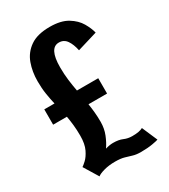

<svg xmlns="http://www.w3.org/2000/svg" viewBox="-173 -766 760 863"><g transform="rotate(-30 207.0 -335.0)"><path d="M84.5 12 39 -62.5Q45 -66 60 -79.8Q75 -93.5 88 -120.2Q101 -147 101 -190Q101 -220.5 98.2 -245.8Q95.5 -271 91.5 -293.5H20V-373H73Q66.5 -400.5 61.8 -430.5Q57 -460.5 57 -497.5Q57 -546.5 72.2 -588.5Q87.5 -630.5 124.5 -656.2Q161.5 -682 226 -682Q283.5 -682 318 -661Q352.5 -640 369.5 -610.8Q386.5 -581.5 392.5 -556.5L288 -525Q281 -559 266.5 -579.8Q252 -600.5 226.5 -600.5Q176 -600.5 176 -501Q176 -465 180 -433.8Q184 -402.5 189.5 -373H300V-293.5H203.5Q207 -271.5 209.2 -248Q211.5 -224.5 211.5 -198Q211.5 -163.5 199.5 -133.5Q187.5 -103.5 172 -81.5Q194 -88 212 -88Q241.5 -88 260.8 -79.5Q280 -71 303 -71Q322.5 -71 335.8 -73.5Q349 -76 358 -81L392.5 -1Q387 1.5 361.5 6Q336 10.5 301.5 10.5Q276.5 10.5 259.8 5.2Q243 0 224.8 -5.2Q206.5 -10.5 177.5 -10.5Q145.5 -10.5 120 -3.5Q94.5 3.5 84.5 12Z"/></g></svg>

Font: Anybody Condensed SemiBold
Style: Regular
Weight: 600
Width: 3
Designer: Tyler Finck
Foundry: Etcetera Type Company
Version: Version 1.010; ttfautohint (v1.8.3) -l 8 -r 50 -G 200 -x 14 